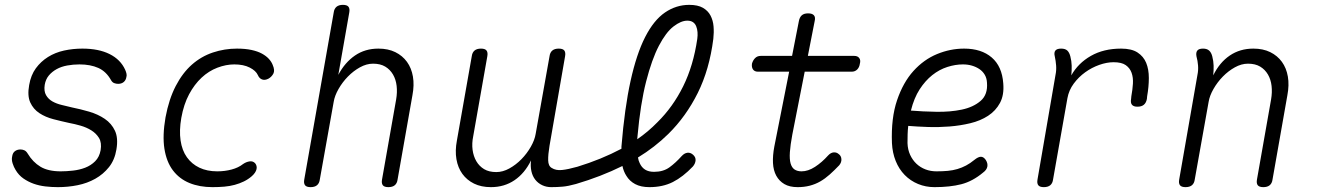

<svg xmlns="http://www.w3.org/2000/svg" viewBox="-20 -760 5440 790"><path d="M218 10Q192 10 166.5 7Q141 4 118.5 -4Q96 -12 76.5 -25.5Q57 -39 44 -61Q37 -72 32 -87.5Q27 -103 30 -116Q32 -131 41.5 -138Q51 -145 64 -145Q73 -145 80.5 -141.5Q88 -138 94 -128Q115 -93 146.5 -74Q178 -55 230 -55Q253 -55 280 -58Q307 -61 330.5 -70Q354 -79 371.5 -96.5Q389 -114 394 -142Q399 -173 387.5 -192Q376 -211 356 -223.5Q336 -236 311.5 -243Q287 -250 265 -254Q233 -261 200 -269.5Q167 -278 142 -294.5Q117 -311 104.5 -338.5Q92 -366 100 -410Q107 -451 127.5 -479Q148 -507 177.5 -525.5Q207 -544 243.5 -552Q280 -560 319 -560Q386 -560 431 -537.5Q476 -515 495 -473Q499 -464 500.5 -456.5Q502 -449 500 -443Q498 -430 489 -422.5Q480 -415 466 -415Q458 -415 450 -418Q442 -421 437 -430Q417 -466 384.5 -480.5Q352 -495 307 -495Q281 -495 256.5 -490.5Q232 -486 213 -475.5Q194 -465 181 -449.5Q168 -434 164 -411Q160 -385 169.5 -368.5Q179 -352 196 -342.5Q213 -333 234.5 -328Q256 -323 276 -318Q311 -311 347 -300.5Q383 -290 411 -271Q439 -252 453 -222Q467 -192 459 -145Q452 -102 428.5 -72.5Q405 -43 372 -24.5Q339 -6 299.5 2Q260 10 218 10Z M661 -277Q675 -352 703 -406Q731 -460 769.5 -494Q808 -528 856 -544Q904 -560 955 -560Q989 -560 1014.5 -554.5Q1040 -549 1057.5 -539.5Q1075 -530 1086 -518Q1097 -506 1102 -493Q1112 -470 1104.5 -456.5Q1097 -443 1084 -436Q1070 -429 1058.5 -433Q1047 -437 1041 -451Q1033 -469 1007.5 -482Q982 -495 944 -495Q910 -495 874.5 -481.5Q839 -468 809.5 -440.5Q780 -413 758 -372Q736 -331 726 -275Q717 -223 723 -182Q729 -141 749 -113Q769 -85 800.5 -70Q832 -55 874 -55Q905 -55 933 -62.5Q961 -70 980 -85Q993 -94 1007 -96Q1021 -98 1030 -88Q1034 -83 1035.5 -77Q1037 -71 1035.5 -64Q1034 -57 1029 -49.5Q1024 -42 1016 -35Q1001 -22 983.5 -13.5Q966 -5 946 0.5Q926 6 903 8Q880 10 854 10Q801 10 759.5 -7Q718 -24 691.5 -59Q665 -94 656.5 -148Q648 -202 661 -277Z M1353 -341 1296 -22Q1294 -6 1284.5 2Q1275 10 1258 10Q1241 10 1235 2Q1229 -6 1232 -22L1353 -708Q1355 -724 1364.5 -732Q1374 -740 1391 -740Q1408 -740 1414 -732Q1420 -724 1417 -708L1372 -452Q1399 -503 1440.5 -531.5Q1482 -560 1537 -560Q1577 -560 1606.5 -545.5Q1636 -531 1654.5 -505.5Q1673 -480 1679 -445Q1685 -410 1677 -368L1616 -22Q1614 -6 1604.5 2Q1595 10 1578 10Q1561 10 1555 2Q1549 -6 1552 -22L1610 -351Q1615 -380 1612 -406.5Q1609 -433 1597 -453.5Q1585 -474 1565 -486Q1545 -498 1515 -498Q1488 -498 1461 -483Q1434 -468 1411.5 -445Q1389 -422 1373 -394Q1357 -366 1353 -341Z M2248 10Q2228 10 2211 2Q2194 -6 2182.5 -20.5Q2171 -35 2166.5 -55.5Q2162 -76 2165 -100Q2139 -47 2097 -18.5Q2055 10 2000 10Q1960 10 1930.5 -4.5Q1901 -19 1882.5 -44.5Q1864 -70 1858 -105Q1852 -140 1860 -182L1921 -528Q1923 -544 1932.5 -552Q1942 -560 1959 -560Q1976 -560 1982 -552Q1988 -544 1985 -528L1927 -199Q1921 -170 1924.5 -143.5Q1928 -117 1940 -96.5Q1952 -76 1972 -64Q1992 -52 2022 -52Q2049 -52 2076 -67Q2103 -82 2125.5 -105Q2148 -128 2164 -156Q2180 -184 2184 -209L2241 -528Q2243 -544 2252.5 -552Q2262 -560 2279 -560Q2296 -560 2302 -552Q2308 -544 2305 -528L2241 -160Q2235 -124 2235.5 -100.5Q2236 -77 2250 -69Q2267 -58 2292 -60.5Q2317 -63 2356 -74Q2454 -104 2537 -148V-157Q2550 -316 2574.5 -427Q2599 -538 2634.5 -607.5Q2670 -677 2716 -708.5Q2762 -740 2816 -740Q2851 -740 2872 -728Q2893 -716 2903.5 -696Q2914 -676 2916 -651Q2918 -626 2915 -600Q2899 -474 2851 -377.5Q2803 -281 2730 -209Q2674 -154 2605 -112Q2607 -99 2612 -89Q2620 -71 2634.5 -62Q2649 -53 2671 -53Q2709 -53 2734.5 -71.5Q2760 -90 2785 -118Q2796 -130 2808.5 -131.5Q2821 -133 2832 -123Q2843 -113 2842 -100Q2841 -87 2831 -75Q2790 -32 2748.5 -11Q2707 10 2652 10Q2617 10 2593.5 -2.5Q2570 -15 2557 -37Q2546 -54 2541 -77Q2452 -33 2350 -3Q2318 6 2295 8Q2272 10 2248 10ZM2602 -187Q2647 -218 2685 -257Q2749 -320 2791 -405Q2833 -490 2849 -600Q2851 -614 2850 -627.5Q2849 -641 2844.5 -652Q2840 -663 2831 -669Q2822 -675 2808 -675Q2782 -675 2751 -651Q2720 -627 2691 -571.5Q2662 -516 2638.5 -424.5Q2615 -333 2603 -199Q2602 -193 2602 -187Z M3495 -530Q3509 -530 3515.5 -521Q3522 -512 3518 -498Q3516 -483 3507 -474Q3498 -465 3484 -465H3291L3240 -206Q3232 -163 3230 -134Q3228 -105 3233 -87.5Q3238 -70 3249.5 -62.5Q3261 -55 3278 -55Q3305 -55 3333.5 -73.5Q3362 -92 3387 -120Q3398 -132 3410 -133Q3422 -134 3431 -126Q3441 -119 3442 -105.5Q3443 -92 3433 -80Q3413 -59 3394 -42Q3375 -25 3355 -13.5Q3335 -2 3312 4Q3289 10 3262 10Q3229 10 3207.5 -2.5Q3186 -15 3174 -37Q3162 -59 3160.5 -89.5Q3159 -120 3166 -157L3227 -465H3099Q3085 -465 3078.5 -474Q3072 -483 3074 -498Q3078 -512 3087 -521Q3096 -530 3110 -530H3239L3267 -673Q3270 -689 3279 -697Q3288 -705 3305 -705Q3322 -705 3329 -697Q3336 -689 3332 -673L3304 -530Z M4036 -102Q4045 -88 4042.5 -74.5Q4040 -61 4025 -50Q3982 -14 3935.5 -2Q3889 10 3825 10Q3789 10 3757.5 -3Q3726 -16 3702.5 -40Q3679 -64 3665.5 -97.5Q3652 -131 3650 -171Q3646 -274 3671 -347.5Q3696 -421 3738.5 -468Q3781 -515 3835.5 -537.5Q3890 -560 3947 -560Q4018 -560 4060.5 -523.5Q4103 -487 4108 -417Q4112 -369 4094.5 -336.5Q4077 -304 4045.5 -283.5Q4014 -263 3972.5 -253Q3931 -243 3886.5 -239.5Q3842 -236 3798 -237.5Q3754 -239 3717 -242Q3715 -225 3714.5 -207.5Q3714 -190 3714 -171Q3715 -144 3725 -122.5Q3735 -101 3751 -86Q3767 -71 3788 -63Q3809 -55 3833 -55Q3859 -55 3880 -57Q3901 -59 3919.5 -64.5Q3938 -70 3955 -79Q3972 -88 3989 -102Q4005 -115 4016 -115Q4027 -115 4036 -102ZM3728 -305Q3776 -301 3833 -300Q3890 -299 3937.5 -309Q3985 -319 4015 -345Q4045 -371 4041 -420Q4040 -439 4031.5 -453Q4023 -467 4009.5 -476Q3996 -485 3979 -490Q3962 -495 3942 -495Q3911 -495 3878 -484.5Q3845 -474 3816 -451Q3787 -428 3764 -392.5Q3741 -357 3728 -305Z M4275 10Q4258 10 4252 2Q4246 -6 4249 -22L4323 -452Q4327 -471 4325.5 -490.5Q4324 -510 4320 -528Q4316 -544 4322.5 -552Q4329 -560 4346 -560Q4363 -560 4371.5 -552Q4380 -544 4384 -528Q4389 -509 4389.5 -490Q4390 -471 4388 -450Q4416 -500 4468.5 -530Q4521 -560 4593 -560Q4636 -560 4660.5 -544Q4685 -528 4696 -501.5Q4707 -475 4707 -439Q4707 -403 4700 -364L4699 -353Q4696 -337 4686.5 -329Q4677 -321 4660 -321Q4644 -321 4637.5 -329Q4631 -337 4634 -353L4635 -364Q4640 -391 4641.5 -416Q4643 -441 4636 -460.5Q4629 -480 4612 -492Q4595 -504 4562 -504Q4534 -504 4503 -493Q4472 -482 4445 -462.5Q4418 -443 4398 -416Q4378 -389 4372 -356L4313 -22Q4311 -6 4301.5 2Q4292 10 4275 10Z M4930 -560Q4946 -560 4955 -552Q4964 -544 4968 -528Q4973 -509 4973.5 -490Q4974 -471 4972 -450Q4998 -503 5040 -531.5Q5082 -560 5137 -560Q5177 -560 5206.5 -545.5Q5236 -531 5254.5 -505.5Q5273 -480 5279 -445Q5285 -410 5277 -368L5216 -22Q5214 -6 5204.5 2Q5195 10 5178 10Q5161 10 5155 2Q5149 -6 5152 -22L5210 -351Q5215 -380 5212 -406.5Q5209 -433 5197 -453.5Q5185 -474 5165 -486Q5145 -498 5115 -498Q5088 -498 5061 -483Q5034 -468 5011.5 -445Q4989 -422 4973 -394Q4957 -366 4953 -341L4896 -22Q4894 -6 4884.5 2Q4875 10 4858 10Q4841 10 4835 2Q4829 -6 4832 -22L4907 -452Q4911 -471 4909.5 -490.5Q4908 -510 4903 -528Q4900 -544 4906.5 -552Q4913 -560 4930 -560Z"/></svg>

Font: Maple Mono ExtraLight
Style: Italic
Weight: 275
Italic angle: -10°
Monospace: yes
Designer: subframe7536
Version: Version 7.000